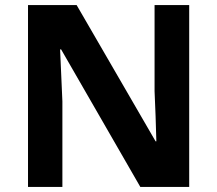

<svg xmlns="http://www.w3.org/2000/svg" viewBox="-20 -734 853 754"><path d="M723 0H531L220 -540H216Q218 -489 220.5 -438Q223 -387 225 -336V0H90V-714H281L591 -179H594Q593 -229 591 -278Q589 -327 587 -376V-714H723Z"/></svg>

Font: Noto Sans Ol Chiki
Style: Bold
Weight: 700
Designer: Monotype Design Team, Lewis McGuffie
Foundry: Monotype Imaging Inc.
Version: Version 2.003; ttfautohint (v1.8.4.7-5d5b)